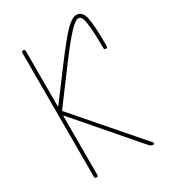

<svg xmlns="http://www.w3.org/2000/svg" viewBox="-181 -852 863 954"><g transform="rotate(-30 250.0 -375.0)"><path d="M80.1 -9.8V-719.7Q80.1 -729.5 89.8 -730Q99.6 -730.5 99.6 -719.7V-402.3Q99.6 -401.4 100.6 -401.4L102.5 -402.3L224.6 -565.4Q309.6 -678.7 345.7 -714.4Q381.8 -750 405.3 -750Q439.5 -750 449.7 -706.1Q460 -662.1 460 -540Q460 -530.3 450.2 -530.3Q440.4 -530.3 440.4 -540Q440.4 -619.1 436 -661.6Q431.6 -704.1 424.8 -717.3Q418 -730.5 405.3 -730.5Q389.6 -730.5 354.5 -693.8Q319.3 -657.2 241.2 -552.7L109.4 -376Q106.4 -372.1 109.4 -369.1L420.9 -9.8Q422.9 -6.8 421.9 -3.4Q420.9 0 417 0Q403.3 0 394.5 -9.8L102.5 -347.7H100.6Q99.6 -347.7 99.6 -346.7V-9.8Q99.6 0 89.8 0Q80.1 0 80.1 -9.8Z"/></g></svg>

Font: Rounded-X Mgen+ 2m thin
Style: Regular
Weight: 100
Designer: [Source Han Sans]
Ryoko NISHIZUKA  (kana & ideographs); Paul D. Hunt (Latin, Greek & Cyrillic); Wenlong ZHANG  (bopomofo
Version: Version 1.059.20150602